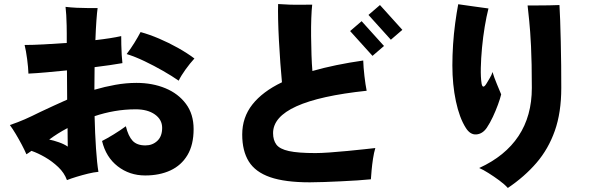

<svg xmlns="http://www.w3.org/2000/svg" viewBox="-20 -849 3040 952"><path d="M312 44Q299 8 269 -20.5Q239 -49 203.5 -69.5Q168 -90 136 -101Q129 -96 122.5 -91.5Q116 -87 111 -84Q102 -105 88 -131.5Q74 -158 58.5 -184Q43 -210 29 -229Q70 -243 103 -257.5Q136 -272 180 -294Q212 -309 245.5 -324.5Q279 -340 313 -355Q313 -391 312.5 -428Q312 -465 312 -500Q261 -495 212 -490.5Q163 -486 121 -484Q120 -515 114.5 -556.5Q109 -598 102 -626Q143 -626 198 -629Q253 -632 311 -636V-682Q311 -698 310.5 -723Q310 -748 308.5 -774Q307 -800 305 -815Q330 -812 360 -810.5Q390 -809 417.5 -809Q445 -809 464 -809Q461 -788 458 -746.5Q455 -705 453 -650Q532 -659 581 -670Q581 -653 581.5 -627Q582 -601 583.5 -576.5Q585 -552 587 -536Q559 -531 524 -526Q489 -521 449 -516Q449 -489 448.5 -461Q448 -433 448 -404Q499 -419 552 -428.5Q605 -438 657 -438Q736 -438 800 -411.5Q864 -385 902 -334Q940 -283 940 -209Q940 -131 909.5 -80Q879 -29 825 -4Q771 21 700 21Q622 21 563.5 -24.5Q505 -70 486 -150Q510 -162 543.5 -182.5Q577 -203 604 -223Q616 -174 637.5 -151Q659 -128 701 -128Q736 -128 760 -150.5Q784 -173 784 -215Q784 -256 748 -281.5Q712 -307 653 -307Q599 -307 547.5 -298Q496 -289 449 -273Q451 -187 456 -113Q461 -39 468 3Q445 5 416.5 12Q388 19 360 27.5Q332 36 312 44ZM866 -449Q833 -472 788.5 -497.5Q744 -523 697 -545.5Q650 -568 608 -581Q628 -607 646.5 -637Q665 -667 677 -690Q721 -678 769 -657.5Q817 -637 862.5 -611.5Q908 -586 944 -559Q922 -535 900 -504.5Q878 -474 866 -449ZM316 -122Q316 -135 315.5 -159Q315 -183 315 -214Q290 -201 267 -186.5Q244 -172 224 -157Q245 -153 272 -143.5Q299 -134 316 -122Z M1516 55Q1393 55 1319.5 29.5Q1246 4 1213.5 -48.5Q1181 -101 1181 -182Q1181 -267 1231.5 -331Q1282 -395 1378 -441Q1374 -482 1370 -537Q1366 -592 1363 -648.5Q1360 -705 1359 -753Q1358 -801 1359 -829Q1383 -827 1415.5 -826Q1448 -825 1478.5 -825.5Q1509 -826 1528 -826Q1525 -800 1523.5 -758.5Q1522 -717 1522.5 -669.5Q1523 -622 1524.5 -576.5Q1526 -531 1529 -497Q1585 -513 1648 -526Q1711 -539 1781 -549Q1782 -515 1787 -472Q1792 -429 1798 -399Q1334 -350 1334 -189Q1334 -154 1350.5 -132Q1367 -110 1412.5 -100Q1458 -90 1544 -90Q1571 -90 1614 -93Q1657 -96 1703 -100.5Q1749 -105 1786.5 -109Q1824 -113 1841 -115Q1834 -92 1829.5 -62Q1825 -32 1822.5 -4.5Q1820 23 1819 40Q1791 43 1752 45.5Q1713 48 1670.5 50Q1628 52 1588 53.5Q1548 55 1516 55ZM1827 -572 1716 -695 1773 -744 1884 -621ZM1918 -652 1807 -775 1864 -824 1975 -701Z M2498 83Q2482 65 2455.5 45.5Q2429 26 2402 9Q2375 -8 2356 -16Q2485 -75 2551 -174.5Q2617 -274 2617 -413Q2617 -540 2613 -619.5Q2609 -699 2604 -746Q2599 -793 2596 -822Q2615 -822 2643.5 -822Q2672 -822 2702 -822.5Q2732 -823 2754 -824Q2756 -796 2757.5 -748Q2759 -700 2760.5 -642Q2762 -584 2762.5 -524.5Q2763 -465 2763 -413Q2763 -291 2731 -200.5Q2699 -110 2640 -41.5Q2581 27 2498 83ZM2289 -216Q2258 -265 2240.5 -347Q2223 -429 2223 -525Q2223 -575 2226.5 -628.5Q2230 -682 2237 -734Q2244 -786 2252 -828Q2291 -823 2329.5 -817Q2368 -811 2402 -807Q2392 -768 2383.5 -717Q2375 -666 2370 -612.5Q2365 -559 2364 -512Q2363 -465 2368 -434Q2374 -404 2393 -436Q2399 -447 2408.5 -462Q2418 -477 2422 -492Q2430 -465 2444 -431.5Q2458 -398 2465 -381Q2460 -360 2449 -330Q2438 -300 2424 -270Q2410 -240 2394 -216Q2373 -185 2342 -182.5Q2311 -180 2289 -216Z"/></svg>

Font: Zen Kaku Gothic Antique Black
Style: Regular
Weight: 900
Designer: Yoshimichi Ohira
Foundry: Positype
Version: Version 1.001